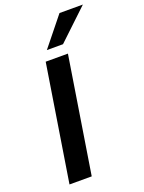

<svg xmlns="http://www.w3.org/2000/svg" viewBox="-172 -1018 820 1096"><g transform="rotate(-20 238.0 -469.5)"><path d="M53 0 165 -705H300L188 0ZM194 -765 334 -939H476L292 -765Z"/></g></svg>

Font: Nunito Sans 8pt
Style: Bold Italic
Weight: 700
Italic angle: -9°
Version: Version 3.101;gftools[0.9.27]